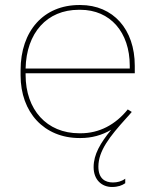

<svg xmlns="http://www.w3.org/2000/svg" viewBox="-20 -545 622 765"><path d="M489 -109C440 -48 375 -14 302 -14H296C166 -14 82 -108 82 -247V-253H517V-283C517 -428 431 -525 300 -525H296C154 -525 62 -422 62 -265V-245C62 -97 156 5 297 5H301C345 5 386 -6 423 -28C380 25 353 70 353 121C353 172 386 200 426 200C450 200 466 194 479 185V167C464 178 447 182 430 182C399 182 372 167 372 119C372 56 417 -1 483 -74C490 -82 498 -90 505 -99ZM82 -272C85 -414 167 -506 294 -506H300C419 -506 497 -417 497 -283V-272Z"/></svg>

Font: Fixel Text Thin
Style: Regular
Weight: 100
Width: 4
Designer: AlfaBravo + MacPaw
Foundry: Kyrylo Tkachov, Marchela Mozhyna, Serhii Makarenko, Maria Weinstein, Zakhar Kryvoshyya
Version: Version 1.211